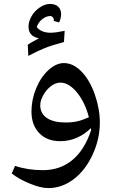

<svg xmlns="http://www.w3.org/2000/svg" viewBox="-20 -713 591 983"><path d="M227.1 250Q188 250 130.9 226.3Q73.7 202.6 40 174.8L57.1 136.2Q121.6 158.2 200.2 158.2Q287.6 158.2 350.6 106.2Q413.6 54.2 446.8 -47.9L445.8 -52.7V-57.1Q376.5 9.8 288.1 9.8Q220.7 9.8 180.9 -31.5Q141.1 -72.8 141.1 -142.1Q141.1 -202.1 164.8 -260Q188.5 -317.9 227.8 -354Q267.1 -390.1 307.1 -390.1Q355.5 -390.1 397.9 -345.9Q440.4 -301.8 465.8 -228.3Q491.2 -154.8 491.2 -85Q491.2 -1 453.9 79.3Q416.5 159.7 356.7 204.8Q296.9 250 227.1 250ZM315.9 -85.9Q349.6 -85.9 375.5 -91.8Q401.4 -97.7 435.1 -112.8Q414.6 -190.9 373.3 -240.5Q332 -290 289.1 -290Q265.1 -290 241.5 -272.5Q217.8 -254.9 201.9 -226.3Q186 -197.8 186 -174.8Q186 -131.8 220 -108.9Q253.9 -85.9 315.9 -85.9ZM254.9 -606 255.9 -611.8Q255.9 -618.2 250.5 -624.5Q245.1 -630.9 236.8 -630.9Q216.8 -630.9 196.8 -615.2Q176.8 -599.6 168 -574.7Q190.9 -545.4 239.3 -545.4Q265.1 -545.4 311 -555.2L307.6 -498Q242.7 -480.5 206.3 -465.6Q169.9 -450.7 125 -426.8L122.1 -483.9Q135.3 -493.2 150.4 -501Q165.5 -508.8 179.7 -517.1Q126 -526.9 126 -576.2Q126 -603 141.6 -630.1Q157.2 -657.2 183.8 -675Q210.4 -692.9 234.9 -692.9Q262.7 -692.9 277.8 -679Q293 -665 293 -638.2Q293 -629.9 289.8 -617.7Q286.6 -605.5 282.7 -598.1Z"/></svg>

Font: Droid Arabic Naskh
Style: Regular
Weight: 400
Designer: Pascal Zoghbi
Foundry: Ascender Corporation
Version: Version 1.00